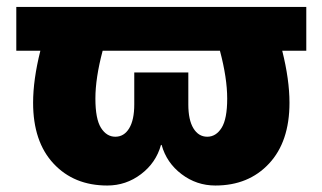

<svg xmlns="http://www.w3.org/2000/svg" viewBox="-20 -540 955 569"><path d="M28.3 -389.6V-519.5H887.7V-389.6H816.4Q837.9 -303.7 837.9 -235.4Q837.9 -120.1 777.3 -55.2Q716.8 9.8 618.2 9.8Q562.5 9.8 518.1 -23.9Q473.6 -57.6 459 -110.4H457Q442.4 -57.6 397.9 -23.9Q353.5 9.8 297.9 9.8Q199.2 9.8 138.7 -55.2Q78.1 -120.1 78.1 -235.4Q78.1 -303.7 99.6 -389.6ZM377.9 -230.5V-325.2H538.1V-230.5Q538.1 -184.6 553.2 -159.7Q568.4 -134.8 594.2 -134.8Q620.1 -134.8 636.7 -161.1Q653.3 -187.5 653.3 -248Q653.3 -308.6 631.8 -389.6H284.2Q262.7 -308.6 262.7 -248Q262.7 -187.5 279.3 -161.1Q295.9 -134.8 321.8 -134.8Q347.7 -134.8 362.8 -159.7Q377.9 -184.6 377.9 -230.5Z"/></svg>

Font: GenEi M Gothic v2 Black
Style: Regular
Weight: 900
Version: Version 2.0